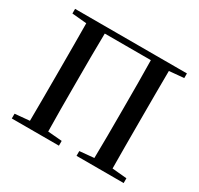

<svg xmlns="http://www.w3.org/2000/svg" viewBox="-154 -925 1156 1115"><g transform="rotate(30 423.5 -367.5)"><path d="M48 -704 146 -695C147 -595 147 -495 147 -393V-347C147 -238 147 -139 146 -41L48 -32V0H364V-32L269 -40C267 -140 267 -239 267 -348V-393C267 -495 267 -597 269 -697H578C580 -596 580 -495 580 -393V-348C580 -238 580 -139 578 -41L482 -32V0H798V-32L700 -41C699 -140 699 -239 699 -347V-393C699 -494 699 -596 700 -695L798 -704V-735H48Z"/></g></svg>

Font: Noto Serif CJK SC SemiBold
Style: Regular
Weight: 600
Designer: Ryoko NISHIZUKA 西塚涼子 (kana & ideographs); Frank Grießhammer (Latin, Greek & Cyrillic); Wenlong ZHANG 张文龙 (bopomofo); San
Foundry: Adobe
Version: Version 2.001;hotconv 1.1.0;makeotfexe 2.6.0